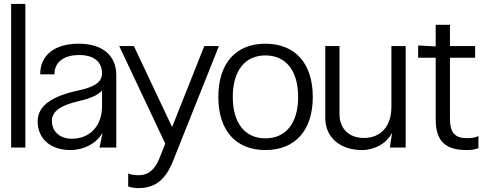

<svg xmlns="http://www.w3.org/2000/svg" viewBox="-20 -756 2509 984"><path d="M37 -736V0H110V-736Z M341 13C409 13 473 -20 503 -72H505L490 0H576V-371C576 -472 505 -532 384 -532C259 -532 186 -473 186 -375H259C259 -437 306 -474 386 -474C460 -474 503 -440 503 -380C503 -331 456 -308 380 -292C251 -264 173 -217 173 -134C173 -45 239 13 341 13ZM246 -136C246 -189 296 -217 384 -238C442 -251 478 -266 503 -292V-212C503 -111 441 -45 348 -45C287 -45 246 -82 246 -136Z M868 66 1102 -520H1027L863 -107H861L666 -520H591L827 -20L795 60C773 114 738 142 693 142C672 142 649 139 637 133V200C652 205 671 208 688 208C771 208 827 171 868 66Z M1340 -532C1188 -532 1099 -431 1099 -259C1099 -88 1188 13 1340 13C1493 13 1583 -88 1583 -259C1583 -431 1493 -532 1340 -532ZM1173 -259C1173 -393 1235 -472 1340 -472C1446 -472 1508 -393 1508 -259C1508 -126 1446 -47 1340 -47C1235 -47 1173 -126 1173 -259Z M1835 13C1900 13 1961 -21 1987 -72H1989L1978 0H2059V-520H1986V-210C1986 -109 1933 -49 1844 -49C1769 -49 1720 -97 1720 -170V-520H1647V-151C1647 -52 1723 13 1835 13Z M2213 -144C2213 -34 2261 13 2372 13C2397 13 2415 10 2432 3V-59C2418 -51 2400 -48 2372 -48C2311 -48 2286 -77 2286 -148V-460H2415V-520H2286V-629H2213V-518L2123 -523V-460H2213Z"/></svg>

Font: Non Bureau Light
Style: Regular
Weight: 300
Designer: Jona Saucedo
Foundry: Non Foundry
Version: Version 1.000;FEAKit 1.0